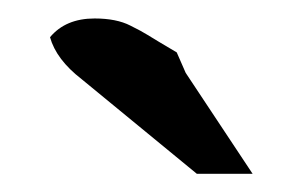

<svg xmlns="http://www.w3.org/2000/svg" viewBox="-20 -881 332 210"><path d="M195.3 -690.9 69.3 -794.4Q41.5 -815.9 34.7 -840.3Q51.8 -860.8 83.5 -860.8Q107.4 -860.8 122.6 -853Q135.3 -846.7 141.1 -843Q147 -839.4 153.6 -835.4Q160.2 -831.5 173.3 -823.7L183.1 -801.3L256.3 -690.9Z"/></svg>

Font: Sancreek
Style: Regular
Weight: 400
Designer: Vernon Adams
Foundry: Vernon Adams
Version: Version 1.100; ttfautohint (v1.8.4.7-5d5b)